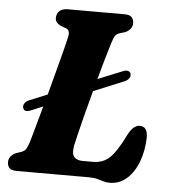

<svg xmlns="http://www.w3.org/2000/svg" viewBox="-52 -748 741 812"><g transform="rotate(5 319.0 -342.0)"><path d="M51 -271Q49.5 -280.5 56.2 -289.5Q63 -298.5 75.5 -303L150 -333.5Q164 -387 177.8 -438.5Q191.5 -490 201.8 -530.2Q212 -570.5 215.5 -588.5Q220 -612 202 -619.5L180.5 -627.5Q169.5 -632.5 162.8 -640Q156 -647.5 156 -659.5Q156 -677.5 168 -688.8Q180 -700 203 -700H443Q467 -700 475.2 -690Q483.5 -680 483.5 -665.5Q483.5 -650.5 474.5 -640.2Q465.5 -630 453.5 -625L429 -617.5Q418.5 -614 412.5 -606.5Q406.5 -599 400.5 -579.5Q390.5 -548 378.2 -505.5Q366 -463 353.5 -417L459.5 -460Q471.5 -465 480.8 -462Q490 -459 491.5 -450Q493.5 -439.5 486.5 -430.5Q479.5 -421.5 467 -417L339.5 -364.5Q325 -312 312.8 -263.8Q300.5 -215.5 291.8 -179.5Q283 -143.5 280 -128.5Q273.5 -94 285 -80.2Q296.5 -66.5 322 -66.5H365Q408.5 -66.5 437 -94Q465.5 -121.5 499.5 -191.5Q512 -215.5 524 -225.5Q536 -235.5 549 -235.5Q567.5 -235.5 575.2 -223Q583 -210.5 583 -189Q581.5 -131.5 563.8 -85Q546 -38.5 515 -11.5Q484 15.5 443.5 15.5Q429 15.5 416.8 11.8Q404.5 8 389.5 4Q374.5 0 350.5 0H48Q24 0 15.5 -10Q7 -20 7.5 -35Q7.5 -49 16.2 -59.2Q25 -69.5 38.5 -75L59.5 -82Q73.5 -87 79.5 -96.5Q85.5 -106 92.5 -127.5Q98.5 -148 110 -189.2Q121.5 -230.5 135.5 -281.5L82.5 -259.5Q55.5 -249 51 -271Z"/></g></svg>

Font: Fraunces 9pt S050
Style: Bold Italic
Weight: 700
Italic angle: -16°
Version: Version 1.000; ttfautohint (v1.8.3)